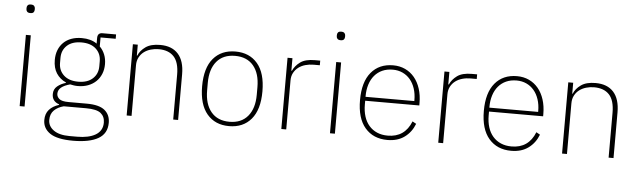

<svg xmlns="http://www.w3.org/2000/svg" viewBox="-54 -939 4535 1364"><g transform="rotate(5 2213.5 -257.0)"><path d="M118 -665Q102 -665 95 -672.5Q88 -680 88 -691V-700Q88 -711 94.5 -718.5Q101 -726 117 -726Q133 -726 140 -718.5Q147 -711 147 -700V-691Q147 -680 140.5 -672.5Q134 -665 118 -665ZM100 -508H135V0H100Z M741 63Q741 140 678.5 176Q616 212 499 212Q385 212 334 177Q283 142 283 83Q283 38 308 9.5Q333 -19 378 -33V-37Q327 -54 327 -106Q327 -141 352.5 -162Q378 -183 413 -193V-196Q369 -216 344.5 -254Q320 -292 320 -349Q320 -388 332.5 -419.5Q345 -451 368 -473.5Q391 -496 424 -508Q457 -520 498 -520Q564 -520 606 -490V-530Q606 -567 641 -567H738V-536H630V-472Q653 -449 665.5 -418Q678 -387 678 -349Q678 -311 665 -279.5Q652 -248 628.5 -225.5Q605 -203 572 -190.5Q539 -178 499 -178Q484 -178 471 -180Q458 -182 444 -185Q403 -174 381 -156Q359 -138 359 -111Q359 -90 377 -74.5Q395 -59 444 -59H573Q662 -59 701.5 -26.5Q741 6 741 63ZM706 65Q706 22 676.5 -2Q647 -26 571 -26H412Q370 -15 344 10.5Q318 36 318 79Q318 124 358 152.5Q398 181 471 181H526Q566 181 599 174Q632 167 656 153Q680 139 693 117Q706 95 706 65ZM499 -209Q565 -209 602 -243Q639 -277 639 -331V-367Q639 -421 602 -455Q565 -489 499 -489Q432 -489 395.5 -455Q359 -421 359 -367V-331Q359 -277 396 -243Q433 -209 499 -209Z M863 0V-508H898V-430H901Q916 -467 953.5 -493.5Q991 -520 1057 -520Q1141 -520 1185.5 -470.5Q1230 -421 1230 -326V0H1195V-320Q1195 -408 1157.5 -448.5Q1120 -489 1049 -489Q1020 -489 992.5 -481Q965 -473 944 -457Q923 -441 910.5 -417Q898 -393 898 -361V0Z M1594 12Q1494 12 1436.5 -56Q1379 -124 1379 -254Q1379 -385 1436.5 -452.5Q1494 -520 1594 -520Q1694 -520 1751.5 -452.5Q1809 -385 1809 -254Q1809 -124 1751.5 -56Q1694 12 1594 12ZM1594 -19Q1679 -19 1725 -74.5Q1771 -130 1771 -227V-281Q1771 -379 1725 -434Q1679 -489 1594 -489Q1509 -489 1463 -434Q1417 -379 1417 -281V-227Q1417 -130 1463 -74.5Q1509 -19 1594 -19Z M1966 0V-508H2001V-419H2005Q2021 -455 2057 -481.5Q2093 -508 2161 -508H2199V-475H2155Q2124 -475 2096 -467Q2068 -459 2047 -443Q2026 -427 2013.5 -403.5Q2001 -380 2001 -349V0Z M2331 -665Q2315 -665 2308 -672.5Q2301 -680 2301 -691V-700Q2301 -711 2307.5 -718.5Q2314 -726 2330 -726Q2346 -726 2353 -718.5Q2360 -711 2360 -700V-691Q2360 -680 2353.5 -672.5Q2347 -665 2331 -665ZM2313 -508H2348V0H2313Z M2723 12Q2622 12 2563.5 -56Q2505 -124 2505 -254Q2505 -383 2562 -451.5Q2619 -520 2719 -520Q2766 -520 2804.5 -502Q2843 -484 2870.5 -451Q2898 -418 2913 -371.5Q2928 -325 2928 -268V-252H2542V-225Q2542 -178 2554 -140Q2566 -102 2589.5 -75Q2613 -48 2646.5 -33.5Q2680 -19 2723 -19Q2844 -19 2890 -135L2917 -120Q2894 -60 2845 -24Q2796 12 2723 12ZM2719 -489Q2677 -489 2644.5 -474.5Q2612 -460 2589 -433Q2566 -406 2554 -368Q2542 -330 2542 -284V-280H2890V-286Q2890 -332 2877.5 -369.5Q2865 -407 2842.5 -433.5Q2820 -460 2788.5 -474.5Q2757 -489 2719 -489Z M3085 0V-508H3120V-419H3124Q3140 -455 3176 -481.5Q3212 -508 3280 -508H3318V-475H3274Q3243 -475 3215 -467Q3187 -459 3166 -443Q3145 -427 3132.5 -403.5Q3120 -380 3120 -349V0Z M3606 12Q3505 12 3446.5 -56Q3388 -124 3388 -254Q3388 -383 3445 -451.5Q3502 -520 3602 -520Q3649 -520 3687.5 -502Q3726 -484 3753.5 -451Q3781 -418 3796 -371.5Q3811 -325 3811 -268V-252H3425V-225Q3425 -178 3437 -140Q3449 -102 3472.5 -75Q3496 -48 3529.5 -33.5Q3563 -19 3606 -19Q3727 -19 3773 -135L3800 -120Q3777 -60 3728 -24Q3679 12 3606 12ZM3602 -489Q3560 -489 3527.5 -474.5Q3495 -460 3472 -433Q3449 -406 3437 -368Q3425 -330 3425 -284V-280H3773V-286Q3773 -332 3760.5 -369.5Q3748 -407 3725.5 -433.5Q3703 -460 3671.5 -474.5Q3640 -489 3602 -489Z M3968 0V-508H4003V-430H4006Q4021 -467 4058.5 -493.5Q4096 -520 4162 -520Q4246 -520 4290.5 -470.5Q4335 -421 4335 -326V0H4300V-320Q4300 -408 4262.5 -448.5Q4225 -489 4154 -489Q4125 -489 4097.5 -481Q4070 -473 4049 -457Q4028 -441 4015.5 -417Q4003 -393 4003 -361V0Z"/></g></svg>

Font: IBM Plex Sans Thai ExtLt
Style: Regular
Weight: 200
Designer: Mike Abbink, Paul van der Laan, Pieter van Rosmalen, Ben Mitchell, Mark Frömberg
Foundry: Bold Monday
Version: Version 1.2